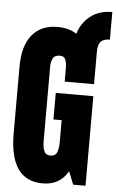

<svg xmlns="http://www.w3.org/2000/svg" viewBox="-64 -1019 647 1069"><g transform="rotate(5 260.0 -485.0)"><path d="M215.3 7.8Q31.2 7.8 31.2 -255.9V-626.5Q31.2 -745.6 81.5 -806.4Q131.8 -867.2 222.7 -867.2Q288.1 -867.2 330.1 -838.4Q349.6 -901.4 398.7 -939Q447.8 -976.6 519.5 -976.6V-822.3Q485.8 -822.3 469.5 -806.4Q453.1 -790.5 453.1 -748V-567.4H289.1V-643.6Q289.1 -671.4 281.5 -690.2Q273.9 -709 250 -709Q220.2 -709 210.7 -689Q201.2 -668.9 201.2 -645V-228.5Q201.2 -193.8 210.2 -172.1Q219.2 -150.4 245.6 -150.4Q272.9 -150.4 282 -172.1Q291 -193.8 291 -229.5V-352.1H245.1V-500.5H455.1V0H386.2L356.9 -72.3Q312 7.8 215.3 7.8Z"/></g></svg>

Font: webenart
Style: Regular
Weight: 400
Designer: Vernon Adams
Foundry: Vernon Adams
Version: Version 2.116; ttfautohint (v1.8.3)